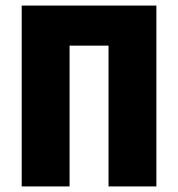

<svg xmlns="http://www.w3.org/2000/svg" viewBox="-20 -670 640 690"><path d="M58 0V-650H542V0H370V-506H230V0Z"/></svg>

Font: Source Code Pro Black
Style: Regular
Weight: 900
Monospace: yes
Designer: Paul D. Hunt, Teo Tuominen
Foundry: Adobe Systems Incorporated
Version: Version 2.030;PS 1.000;hotconv 16.6.51;makeotf.lib2.5.65220